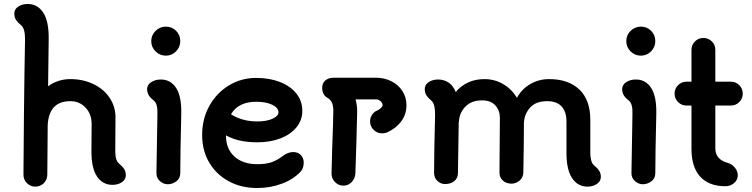

<svg xmlns="http://www.w3.org/2000/svg" viewBox="-20 -915 3783 966"><path d="M613 -33Q613 -11 593 2Q573 15 546 15Q497 15 468.5 -26.5Q440 -68 440 -153L441 -291Q441 -341 410.5 -373.5Q380 -406 334 -406Q226 -406 220 -285L218 -36Q218 -11 200.5 6.5Q183 24 158 24Q133 24 115.5 6.5Q98 -11 98 -36Q98 -121 100.5 -344Q103 -567 106 -719Q106 -772 86 -788Q69 -802 60.5 -815Q52 -828 52 -847Q52 -869 72 -882Q92 -895 119 -895Q169 -895 197.5 -851.5Q226 -808 225 -719L222 -481Q271 -517 334 -517Q398 -517 450 -492Q502 -467 531.5 -423Q561 -379 561 -325L560 -153Q560 -107 579 -92Q596 -78 604.5 -65Q613 -52 613 -33Z M741 -708Q741 -738 762.5 -759.5Q784 -781 815 -781Q845 -781 866 -760Q887 -739 887 -708Q887 -678 865.5 -656.5Q844 -635 815 -635Q784 -635 762.5 -656.5Q741 -678 741 -708ZM767 -44 772 -339Q774 -392 755 -408Q738 -421 729.5 -434Q721 -447 720 -466Q720 -488 740.5 -501.5Q761 -515 789 -515Q839 -515 866.5 -472Q894 -429 892 -341Q887 -134 887 -44Q887 -17 867 -2.5Q847 12 824 12Q803 12 785 -3.5Q767 -19 767 -44Z M1508 -98Q1508 -68 1493 -52Q1457 -13 1398.5 9Q1340 31 1274 31Q1194 31 1131 -3Q1068 -37 1032.5 -97.5Q997 -158 997 -236Q997 -317 1033.5 -382.5Q1070 -448 1132 -485.5Q1194 -523 1269 -523Q1336 -523 1388.5 -502.5Q1441 -482 1471 -444.5Q1501 -407 1501 -357Q1501 -311 1472 -275Q1443 -239 1391.5 -219Q1340 -199 1274 -199Q1179 -199 1117 -234V-232Q1117 -166 1159.5 -127.5Q1202 -89 1274 -89Q1319 -89 1347 -99Q1375 -109 1404 -131Q1430 -150 1455 -150Q1479 -150 1493.5 -135Q1508 -120 1508 -98ZM1142 -340Q1199 -304 1274 -304Q1321 -304 1351 -317.5Q1381 -331 1381 -350Q1381 -373 1349.5 -388Q1318 -403 1269 -403Q1179 -403 1142 -340Z M2025 -386Q2025 -339 1998 -303.5Q1971 -268 1926 -248Q1910 -244 1903 -244Q1878 -244 1860 -261.5Q1842 -279 1842 -304Q1842 -323 1852.5 -338.5Q1863 -354 1880 -360Q1889 -364 1897 -372Q1905 -380 1905 -386Q1905 -397 1894.5 -406Q1884 -415 1872 -415H1769Q1777 -385 1777 -354Q1776 -295 1773 -195Q1770 -95 1768 -41Q1766 -16 1749 1.5Q1732 19 1708 19Q1683 19 1665.5 1Q1648 -17 1648 -41L1651 -159Q1657 -317 1657 -358Q1657 -406 1629 -422Q1614 -430 1607.5 -443.5Q1601 -457 1601 -472Q1601 -497 1617 -510.5Q1633 -524 1659 -524H1872Q1914 -524 1949.5 -506Q1985 -488 2005 -456.5Q2025 -425 2025 -386Z M3003 -25Q3003 -3 2983 10.5Q2963 24 2936 24Q2886 24 2857.5 -20Q2829 -64 2830 -153V-304Q2830 -353 2805.5 -379.5Q2781 -406 2733 -406Q2675 -406 2646 -372.5Q2617 -339 2616 -294Q2616 -249 2615 -169.5Q2614 -90 2613 -46Q2612 -21 2593.5 -6Q2575 9 2554 9Q2527 9 2510 -6.5Q2493 -22 2493 -46L2495 -323Q2495 -359 2472.5 -384.5Q2450 -410 2405 -410Q2351 -410 2320.5 -377.5Q2290 -345 2289 -301L2288 -302L2284 -45Q2284 -19 2266 -4Q2248 11 2219 11Q2198 11 2181 -4.5Q2164 -20 2164 -45Q2164 -142 2169 -339Q2169 -393 2151 -408Q2134 -422 2125.5 -435Q2117 -448 2117 -467Q2117 -489 2137 -502Q2157 -515 2184 -515Q2214 -515 2237 -499.5Q2260 -484 2273 -452Q2298 -483 2335 -500Q2372 -517 2417 -517Q2469 -517 2511.5 -492Q2554 -467 2581 -423Q2604 -466 2647 -491.5Q2690 -517 2743 -517Q2840 -517 2895 -464.5Q2950 -412 2950 -312V-152Q2949 -132 2953.5 -112Q2958 -92 2969 -83Q2986 -69 2994.5 -56Q3003 -43 3003 -25Z M3131 -708Q3131 -738 3152.5 -759.5Q3174 -781 3205 -781Q3235 -781 3256 -760Q3277 -739 3277 -708Q3277 -678 3255.5 -656.5Q3234 -635 3205 -635Q3174 -635 3152.5 -656.5Q3131 -678 3131 -708ZM3157 -44 3162 -339Q3164 -392 3145 -408Q3128 -421 3119.5 -434Q3111 -447 3110 -466Q3110 -488 3130.5 -501.5Q3151 -515 3179 -515Q3229 -515 3256.5 -472Q3284 -429 3282 -341Q3277 -134 3277 -44Q3277 -17 3257 -2.5Q3237 12 3214 12Q3193 12 3175 -3.5Q3157 -19 3157 -44Z M3579 -384V-169Q3579 -113 3640 -96Q3662 -90 3677 -72Q3692 -54 3692 -33Q3692 -10 3673.5 6Q3655 22 3630 22Q3547 22 3503 -26Q3459 -74 3459 -167V-384H3434Q3409 -384 3391.5 -401.5Q3374 -419 3374 -444Q3374 -469 3391.5 -486.5Q3409 -504 3434 -504H3459V-664Q3459 -689 3476.5 -706.5Q3494 -724 3519 -724Q3544 -724 3561.5 -706.5Q3579 -689 3579 -664V-504H3657Q3682 -504 3699.5 -486.5Q3717 -469 3717 -444Q3717 -419 3699.5 -401.5Q3682 -384 3657 -384Z"/></svg>

Font: Tsukimi Rounded
Style: Bold
Weight: 700
Designer: Takashi Funayama
Foundry: Takashi Funayama
Version: Version 1.032; ttfautohint (v1.8.3)